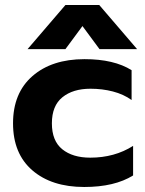

<svg xmlns="http://www.w3.org/2000/svg" viewBox="-20 -731 578 766"><path d="M241 -711H376L527 -535H377L309 -627L241 -535H90ZM32 -239Q32 -360 109.5 -427.5Q187 -495 317 -495Q435 -495 505 -451V-332Q473 -355 430.5 -366Q388 -377 341 -377Q271 -377 229 -343Q187 -309 187 -239Q187 -169 228.5 -135.5Q270 -102 340 -102Q437 -102 511 -149V-31Q437 15 316 15Q186 15 109 -51.5Q32 -118 32 -239Z"/></svg>

Font: Prompt SemiBold
Style: Regular
Weight: 600
Designer: Katatrad Team
Foundry: CadsonDemak
Version: Version 1.000